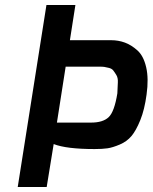

<svg xmlns="http://www.w3.org/2000/svg" viewBox="-20 -749 611 769"><path d="M208 -258H345Q392 -258 415 -279.5Q438 -301 450 -375Q451 -401 452 -419Q453 -437 446 -448.5Q439 -460 433.5 -467Q428 -474 416.5 -477Q405 -480 398 -481Q391 -482 380 -482H243ZM51 0Q70 -122 108.5 -364.5Q147 -607 166 -729H282L260 -588H425Q454 -588 480 -578.5Q506 -569 530.5 -547Q555 -525 565.5 -479.5Q576 -434 567 -370Q559 -310 542 -268Q525 -226 506.5 -204Q488 -182 459.5 -170Q431 -158 410.5 -155Q390 -152 359 -152Q246 -152 195 -172L167 0Z"/></svg>

Font: Exo
Style: Demi Bold Italic
Weight: 600
Designer: Natanael Gama
Version: Version 1